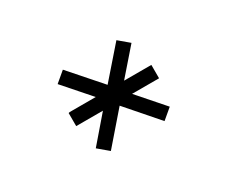

<svg xmlns="http://www.w3.org/2000/svg" viewBox="-64 -1149 729 622"><g transform="rotate(-30 300.0 -837.5)"><path d="M359 -812H460V-862H358L440 -956L402 -988L305 -877L204 -992L166 -960L252 -862H155L150 -861V-812H250L169 -718L207 -686L305 -799L406 -683L444 -715Z"/></g></svg>

Font: Abbots Morton Experiment
Style: Regular
Weight: 400
Designer: Nathan Sharfi
Version: Version 1.000;PS 001.000;hotconv 1.0.70;makeotf.lib2.5.58329